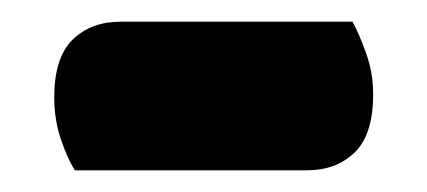

<svg xmlns="http://www.w3.org/2000/svg" viewBox="-20 -343 394 177"><path d="M49 -186Q42 -197 36 -215Q30 -233 30 -253Q30 -290 47 -306.5Q64 -323 91 -323H305Q311 -312 317.5 -294Q324 -276 324 -256Q324 -219 307 -202.5Q290 -186 263 -186Z"/></svg>

Font: Baloo Bhai
Style: Regular
Weight: 400
Designer: Supriya Tembe, Noopur Datye and Ek Type
Foundry: Ek Type
Version: Version 1.100;PS 1.000;hotconv 1.0.88;makeotf.lib2.5.647800;